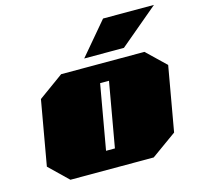

<svg xmlns="http://www.w3.org/2000/svg" viewBox="-107 -850 987 962"><g transform="rotate(-15 386.5 -369.0)"><path d="M366 -569 509 -738H773L572 -569ZM142 0 45 -94 104 -429 234 -523H666L764 -429L705 -94L574 0ZM352 -94H398L457 -429H411Z"/></g></svg>

Font: Tomorrow Black
Style: Italic
Weight: 900
Italic angle: -10°
Designer: Tony de Marco, Monica Rizzolli
Foundry: Just in Type
Version: Version 2.002